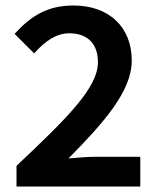

<svg xmlns="http://www.w3.org/2000/svg" viewBox="-20 -673 573 698"><path d="M490 5V-103H327C298 -103 262 -100 229 -97C355 -225 459 -340 459 -453C459 -574 377 -653 247 -653C154 -653 94 -616 36 -553L33 -550L104 -479L108 -483C142 -521 183 -552 232 -552C300 -552 336 -512 336 -447C336 -353 222 -242 41 -71L40 -69V5Z"/></svg>

Font: Falling Sky
Style: Med
Weight: 500
Designer: Paul D. Hunt
Foundry: Adobe Systems Incorporated
Version: Version 1.02